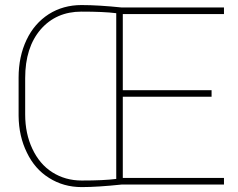

<svg xmlns="http://www.w3.org/2000/svg" viewBox="-20 -741 955 771"><path d="M879.4 -26.4C879.4 -26.4 473.1 -26.4 473.1 -26.4C473.1 -26.4 473.1 -352.5 473.1 -352.5C473.1 -352.5 829.6 -352.5 829.6 -352.5C829.6 -352.5 829.6 -378.9 829.6 -378.9C829.6 -378.9 473.1 -378.9 473.1 -378.9C473.1 -378.9 473.1 -684.6 473.1 -684.6C473.1 -684.6 879.4 -684.6 879.4 -684.6C879.4 -684.6 879.4 -710.9 879.4 -710.9C879.4 -710.9 469.2 -710.9 469.2 -710.9C469.2 -710.9 469.2 -710.9 469.2 -710.9C407.2 -717.3 353.5 -720.7 307.1 -720.7C307.1 -720.7 307.1 -720.7 307.1 -720.7C258.3 -720.7 214.4 -708.5 175.8 -684.1C137.2 -659.2 107.4 -625 86.4 -580.6C65.4 -536.1 54.7 -485.8 54.7 -429.7C54.7 -429.7 54.7 -275.9 54.7 -275.9C54.7 -275.9 54.7 -275.9 54.7 -275.9C55.2 -221.2 66.4 -171.9 87.9 -128.4C108.9 -84.5 138.7 -50.3 177.2 -26.4C215.8 -2 259.3 10.3 308.1 10.3C308.1 10.3 308.1 10.3 308.1 10.3C350.6 10.3 404.3 6.8 469.2 0C469.2 0 879.4 0 879.4 0C879.4 0 879.4 -26.4 879.4 -26.4ZM308.1 -16.1C263.7 -16.1 224.6 -27.3 189.9 -49.3C155.3 -71.3 128.9 -103 109.9 -143.6C90.8 -184.1 81.1 -230 81.1 -281.2C81.1 -281.2 81.1 -427.2 81.1 -427.2C81.1 -427.2 81.1 -427.2 81.1 -427.2C81.1 -509.3 101.6 -574.2 143.1 -622.6C184.6 -670.4 239.3 -694.3 307.1 -694.3C307.1 -694.3 307.1 -694.3 307.1 -694.3C365.2 -694.3 412.1 -692.4 446.8 -688C446.8 -688 446.8 -22.5 446.8 -22.5C446.8 -22.5 446.8 -22.5 446.8 -22.5C412.1 -18.1 366.2 -16.1 308.1 -16.1C308.1 -16.1 308.1 -16.1 308.1 -16.1Z"/></svg>

Font: WOX
Style: Regular
Weight: 500
Designer: Google
Foundry: ""
Version: ""